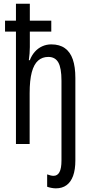

<svg xmlns="http://www.w3.org/2000/svg" viewBox="-20 -780 492 1040"><path d="M282.7 240.2Q270.5 240.2 257.3 237.5Q244.1 234.9 235.4 231.4V164.6Q245.1 168 253.7 170.2Q262.2 172.4 270 172.4Q291.5 172.4 302.2 152.1Q313 131.8 313 89.4V-342.8Q313 -411.6 295.9 -441.7Q278.8 -471.7 241.7 -471.7Q209 -471.7 186.3 -451.7Q163.6 -431.6 152.1 -388.4Q140.6 -345.2 140.6 -274.9V0H66.4V-608.9H7.3V-668H66.4V-759.8H141.6V-668H257.8V-608.9H141.6V-524.9Q141.6 -506.8 140.1 -489.5Q138.7 -472.2 136.2 -454.1H141.6Q151.4 -480 168.5 -499.3Q185.5 -518.6 208.5 -529.1Q231.4 -539.6 257.8 -539.6Q302.7 -539.6 331.5 -519Q360.4 -498.5 374.3 -458.3Q388.2 -418 388.2 -357.9V88.9Q388.2 138.7 376 172.4Q363.8 206.1 340.3 223.1Q316.9 240.2 282.7 240.2Z"/></svg>

Font: Open Sans Condensed
Style: Regular
Weight: 400
Width: 3
Designer: Monotype Design Team
Foundry: Monotype Imaging Inc.
Version: Version 3.000